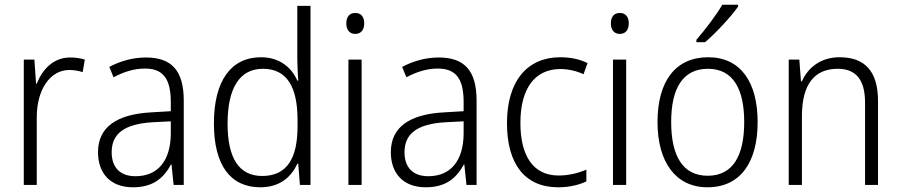

<svg xmlns="http://www.w3.org/2000/svg" viewBox="-20 -785 3824 815"><path d="M278 -541C206 -541 160 -490 136 -430H133L126 -532H81V0H136V-287C136 -401 190 -488 275 -488C295 -488 314 -484 331 -479L340 -532C321 -538 300 -541 278 -541Z M599 -541C543 -541 489 -525 444 -501L462 -457C507 -481 551 -494 595 -494C669 -494 705 -455 705 -352V-313L621 -308C475 -300 396 -245 396 -139C396 -49 449 10 544 10C631 10 675 -30 706 -87H708L717 0H760V-358C760 -485 709 -541 599 -541ZM627 -266 705 -270V-217C704 -105 652 -37 555 -37C492 -37 454 -72 454 -139C454 -219 510 -259 627 -266Z M1085 10C1169 10 1217 -35 1242 -90H1246L1253 0H1298V-760H1242V-535C1242 -508 1244 -473 1246 -443H1242C1218 -498 1167 -542 1088 -542C962 -542 888 -444 888 -261C888 -84 958 10 1085 10ZM1093 -38C993 -38 946 -116 946 -260C946 -411 997 -493 1096 -493C1198 -493 1243 -416 1243 -276V-248C1243 -113 1198 -38 1093 -38Z M1488 -730C1463 -730 1450 -713 1450 -686C1450 -658 1464 -641 1488 -641C1512 -641 1526 -658 1526 -686C1526 -713 1513 -730 1488 -730ZM1515 -532H1459V0H1515Z M1842 -541C1786 -541 1732 -525 1687 -501L1705 -457C1750 -481 1794 -494 1838 -494C1912 -494 1948 -455 1948 -352V-313L1864 -308C1718 -300 1639 -245 1639 -139C1639 -49 1692 10 1787 10C1874 10 1918 -30 1949 -87H1951L1960 0H2003V-358C2003 -485 1952 -541 1842 -541ZM1870 -266 1948 -270V-217C1947 -105 1895 -37 1798 -37C1735 -37 1697 -72 1697 -139C1697 -219 1753 -259 1870 -266Z M2349 10C2396 10 2438 0 2469 -15V-65C2434 -50 2394 -40 2351 -40C2240 -40 2189 -128 2189 -263C2189 -409 2250 -492 2359 -492C2391 -492 2427 -484 2457 -470L2474 -517C2443 -533 2403 -542 2358 -542C2219 -542 2132 -442 2132 -262C2132 -89 2208 10 2349 10Z M2611 -730C2586 -730 2573 -713 2573 -686C2573 -658 2587 -641 2611 -641C2635 -641 2649 -658 2649 -686C2649 -713 2636 -730 2611 -730ZM2638 -532H2582V0H2638Z M3113 -757V-765H3046C3020 -720 2974 -660 2936 -616V-606H2973C3019 -645 3083 -714 3113 -757ZM3196 -267C3196 -436 3124 -542 2986 -542C2848 -542 2771 -441 2771 -267C2771 -96 2849 10 2983 10C3123 10 3196 -96 3196 -267ZM2829 -267C2829 -411 2879 -493 2985 -493C3094 -493 3139 -404 3139 -267C3139 -124 3091 -39 2984 -39C2877 -39 2829 -125 2829 -267Z M3544 -542C3463 -542 3409 -497 3384 -440H3380L3373 -532H3328V0H3384V-292C3384 -427 3437 -493 3536 -493C3612 -493 3652 -448 3652 -349V0H3707V-356C3707 -484 3650 -542 3544 -542Z"/></svg>

Font: Noto Sans Ethiopic SemiCondensed Light
Style: Regular
Weight: 300
Width: 4
Designer: Monotype Design Team
Foundry: Monotype Imaging Inc.
Version: Version 2.102